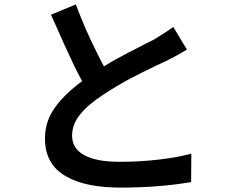

<svg xmlns="http://www.w3.org/2000/svg" viewBox="-20 -812 1040 871"><path d="M735 -536 692 -516Q619 -481 567 -453.5Q515 -426 449 -383Q380 -338 343.5 -293Q307 -248 307 -196Q307 -139 361.5 -108.5Q416 -78 523 -78Q614 -78 700 -88Q786 -98 848 -115L847 14Q701 39 527 39Q370 39 283 -10Q184 -64 184 -183Q184 -244 211 -295Q259 -383 390 -470Q453 -514 507.5 -544Q562 -574 624 -605L679 -633Q742 -671 766 -690L828 -587Q780 -558 735 -536ZM481 -456 380 -397Q346 -452 310.5 -526.5Q275 -601 224 -717Q221 -722 211 -745L324 -792Q381 -637 481 -456Z"/></svg>

Font: Merged Yaku Han JP SemiBold
Style: Regular
Weight: 600
Designer: Ryoko NISHIZUKA 西塚涼子 (kana, bopomofo & ideographs); Paul D. Hunt (Latin, Greek & Cyrillic); Sandoll Communications 산돌커뮤니
Foundry: Adobe
Version: Version 2.004